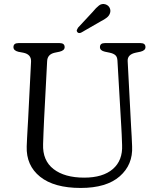

<svg xmlns="http://www.w3.org/2000/svg" viewBox="-20 -913 784 949"><path d="M579.5 -286.5 560.5 -613.5Q559.5 -632 550.2 -640.2Q541 -648.5 522.5 -652.5L498.5 -657.5Q474 -663 474 -680Q474 -700 498 -700H675Q699 -700 699 -680Q699 -663.5 674.5 -657.5L650.5 -652.5Q609.5 -643.5 611 -611.5L628 -287Q629.5 -262.5 630.8 -239Q632 -215.5 633 -190Q637.5 -99 571.8 -41.5Q506 16 379 16Q247.5 16 178.2 -39.5Q109 -95 112 -189.5Q112.5 -205.5 113.8 -230.2Q115 -255 116.5 -280Q118 -305 119 -322.5L133.5 -608.5Q135 -644.5 95 -652.5L71 -657Q46.5 -663 46.5 -680Q46.5 -700 71 -700H275Q299.5 -700 299.5 -680Q299.5 -663.5 274.5 -657.5L250.5 -652.5Q214.5 -644.5 213 -611L198 -324.5Q196 -287 195 -257Q194 -227 193 -200.5Q190 -119.5 244.8 -77.2Q299.5 -35 396 -35Q488.5 -35 537.8 -77.5Q587 -120 583.5 -196.5Q582.5 -228.5 581.5 -248.5Q580.5 -268.5 579.5 -286.5ZM438 -854Q455 -875 469.5 -886Q484 -897 501.5 -891.5Q516 -886.5 522 -874.2Q528 -862 524 -849Q520 -835.5 508 -826Q496 -816.5 478 -807.5L381.5 -752Q369 -746 362 -754.5Q358 -759.5 360 -765Q362 -770.5 365.5 -776Z"/></svg>

Font: Fraunces 9pt S100 Light
Style: Regular
Weight: 300
Version: Version 1.000; ttfautohint (v1.8.3)